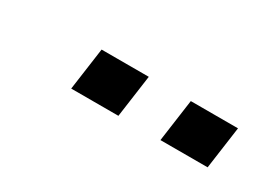

<svg xmlns="http://www.w3.org/2000/svg" viewBox="-16 -891 626 451"><g transform="rotate(30 296.5 -665.5)"><path d="M162 -608 178 -723H306L290 -608ZM404 -608 420 -723H548L532 -608Z"/></g></svg>

Font: Chivo Medium Medium
Style: Italic
Weight: 500
Italic angle: -8.05°
Version: Version 2.002